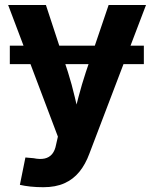

<svg xmlns="http://www.w3.org/2000/svg" viewBox="-20 -556 627 782"><path d="M565.9 -370.1V-294.9H20V-370.1ZM61 196.8 83.5 85.4 117.2 88.4Q143.1 93.8 161.9 89.6Q180.7 85.4 192.4 71.3Q204.1 57.1 208.5 32.7L215.8 0.5L13.2 -535.6H167L256.8 -262.2Q272.9 -210.9 284.7 -160.2Q296.4 -109.4 309.6 -55.2H273.4Q286.1 -109.4 299.6 -160.6Q313 -211.9 329.6 -262.2L422.4 -535.6H574.7L344.2 69.3Q328.1 113.3 303.2 143.8Q278.3 174.3 242.4 190.4Q206.5 206.5 156.7 206.5Q129.4 206.5 104.2 203.9Q79.1 201.2 61 196.8Z"/></svg>

Font: Inter 20pt
Style: Bold
Weight: 700
Version: Version 4.001;git-66647c0bb